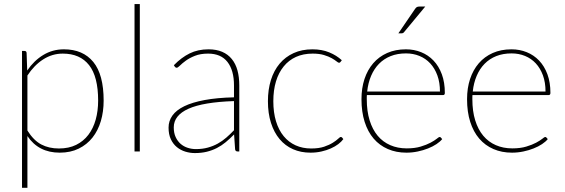

<svg xmlns="http://www.w3.org/2000/svg" viewBox="-20 -743 2772 942"><path d="M114.5 -102.5Q145 -54 182.5 -34.2Q220 -14.5 269 -14.5Q317.5 -14.5 353.5 -32.2Q389.5 -50 413.5 -81.5Q437.5 -113 449.5 -156Q461.5 -199 461.5 -249.5Q461.5 -367 417 -423.5Q372.5 -480 288 -480Q236 -480 191.8 -451.5Q147.5 -423 114.5 -372.5ZM113.5 -397Q146.5 -445.5 192.2 -473.2Q238 -501 293.5 -501Q387 -501 437.8 -439Q488.5 -377 488.5 -249.5Q488.5 -195.5 474.8 -149Q461 -102.5 433.8 -68Q406.5 -33.5 366.2 -13.8Q326 6 273 6Q169 6 114.5 -75.5V178.5H88V-493H100.5Q110 -493 110.5 -483Z M666 -723V0H640V-723Z M1128 -247Q977 -242 904.8 -209.5Q832.5 -177 832.5 -118Q832.5 -90.5 841.8 -70.5Q851 -50.5 866.2 -37.2Q881.5 -24 901 -17.8Q920.5 -11.5 941 -11.5Q973 -11.5 999.5 -18.8Q1026 -26 1048.5 -38.5Q1071 -51 1090.5 -68Q1110 -85 1128 -104ZM833 -423Q870 -461 910.5 -481Q951 -501 1003 -501Q1041.5 -501 1070 -488.8Q1098.5 -476.5 1117.2 -453.5Q1136 -430.5 1145 -397.8Q1154 -365 1154 -324V0H1145Q1135 0 1133.5 -10.5L1128.5 -83.5Q1108 -62.5 1087.5 -45.5Q1067 -28.5 1044 -16.8Q1021 -5 994.5 1.5Q968 8 936 8Q912.5 8 889.5 1Q866.5 -6 848 -21Q829.5 -36 818.2 -59.8Q807 -83.5 807 -117Q807 -149.5 825.8 -176Q844.5 -202.5 884 -221.8Q923.5 -241 984 -252.2Q1044.5 -263.5 1128 -265.5V-324Q1128 -398 1096 -439Q1064 -480 1001 -480Q963.5 -480 936.5 -469.2Q909.5 -458.5 891.5 -445.2Q873.5 -432 862.8 -421.2Q852 -410.5 846.5 -410.5Q841.5 -410.5 837.5 -416Z M1650.5 -439Q1649 -437.5 1647.5 -436.2Q1646 -435 1643.5 -435Q1639.5 -435 1631 -442Q1622.5 -449 1607.5 -457.5Q1592.5 -466 1569.5 -473Q1546.5 -480 1514 -480Q1468 -480 1432.2 -463.8Q1396.5 -447.5 1371.8 -417Q1347 -386.5 1334 -343.5Q1321 -300.5 1321 -246.5Q1321 -191 1334.2 -147.8Q1347.5 -104.5 1371.8 -75Q1396 -45.5 1430.2 -30Q1464.5 -14.5 1506.5 -14.5Q1544.5 -14.5 1570.2 -23.2Q1596 -32 1613 -42.8Q1630 -53.5 1639 -62.2Q1648 -71 1652 -71Q1656 -71 1658.5 -68L1664.5 -60.5Q1655.5 -48 1639.8 -36Q1624 -24 1603.2 -14.8Q1582.5 -5.5 1557.2 0.2Q1532 6 1503.5 6Q1456 6 1417.5 -11Q1379 -28 1351.8 -60.5Q1324.5 -93 1309.5 -140Q1294.5 -187 1294.5 -246.5Q1294.5 -303.5 1309.2 -350.5Q1324 -397.5 1352 -430.8Q1380 -464 1420.5 -482.5Q1461 -501 1513 -501Q1559 -501 1595 -486.2Q1631 -471.5 1657 -447.5Z M2138.5 -294Q2138.5 -338.5 2125.8 -373.2Q2113 -408 2090.8 -432Q2068.5 -456 2038 -468.5Q2007.5 -481 1972 -481Q1930 -481 1896.8 -467.8Q1863.5 -454.5 1839.5 -430Q1815.5 -405.5 1800.8 -371Q1786 -336.5 1781.5 -294ZM2149.5 -60.5Q2139.5 -48 2121.5 -36Q2103.5 -24 2080.2 -14.8Q2057 -5.5 2029.8 0.2Q2002.5 6 1974 6Q1923.5 6 1882.8 -11.8Q1842 -29.5 1813.2 -63Q1784.5 -96.5 1769 -145.2Q1753.5 -194 1753.5 -256.5Q1753.5 -310.5 1768.2 -355.2Q1783 -400 1811 -432.5Q1839 -465 1879.5 -483Q1920 -501 1971.5 -501Q2011.5 -501 2046.2 -487Q2081 -473 2107 -445.8Q2133 -418.5 2147.8 -378.5Q2162.5 -338.5 2162.5 -287Q2162.5 -276.5 2153.5 -276.5H1780Q1779.5 -271.5 1779.5 -266.8Q1779.5 -262 1779.5 -256.5Q1779.5 -197.5 1793.5 -152.5Q1807.5 -107.5 1833 -77Q1858.5 -46.5 1894.8 -30.8Q1931 -15 1975.5 -15Q2015 -15 2044 -23.8Q2073 -32.5 2092.5 -43Q2112 -53.5 2122.8 -62.2Q2133.5 -71 2136.5 -71Q2140.5 -71 2143 -68ZM2066.5 -711 1962.5 -585.5Q1958 -579.5 1950.5 -579.5H1934.5L2015.5 -698Q2020.5 -705.5 2025 -708.2Q2029.5 -711 2039.5 -711Z M2656.5 -294Q2656.5 -338.5 2643.8 -373.2Q2631 -408 2608.8 -432Q2586.5 -456 2556 -468.5Q2525.5 -481 2490 -481Q2448 -481 2414.8 -467.8Q2381.5 -454.5 2357.5 -430Q2333.5 -405.5 2318.8 -371Q2304 -336.5 2299.5 -294ZM2667.5 -60.5Q2657.5 -48 2639.5 -36Q2621.5 -24 2598.2 -14.8Q2575 -5.5 2547.8 0.2Q2520.5 6 2492 6Q2441.5 6 2400.8 -11.8Q2360 -29.5 2331.2 -63Q2302.5 -96.5 2287 -145.2Q2271.5 -194 2271.5 -256.5Q2271.5 -310.5 2286.2 -355.2Q2301 -400 2329 -432.5Q2357 -465 2397.5 -483Q2438 -501 2489.5 -501Q2529.5 -501 2564.2 -487Q2599 -473 2625 -445.8Q2651 -418.5 2665.8 -378.5Q2680.5 -338.5 2680.5 -287Q2680.5 -276.5 2671.5 -276.5H2298Q2297.5 -271.5 2297.5 -266.8Q2297.5 -262 2297.5 -256.5Q2297.5 -197.5 2311.5 -152.5Q2325.5 -107.5 2351 -77Q2376.5 -46.5 2412.8 -30.8Q2449 -15 2493.5 -15Q2533 -15 2562 -23.8Q2591 -32.5 2610.5 -43Q2630 -53.5 2640.8 -62.2Q2651.5 -71 2654.5 -71Q2658.5 -71 2661 -68Z"/></svg>

Font: Lato ExtraLight
Style: Regular
Weight: 275
Designer: Lukasz Dziedzic with Adam Twardoch and Botio Nikoltchev
Foundry: tyPoland Lukasz Dziedzic
Version: Version 2.015; 2015-08-06; http://www.latofonts.com/